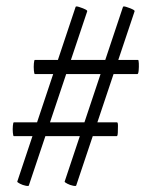

<svg xmlns="http://www.w3.org/2000/svg" viewBox="-20 -508 481 612"><path d="M72 83Q72 86 62 84Q52 82 43.5 77.5Q35 73 35 71L221 -486Q222 -489 231.5 -486Q241 -483 250 -479Q259 -475 258 -472ZM24 -74Q22 -74 21 -85Q20 -96 21 -107Q22 -118 24 -118H353Q356 -118 356 -107Q356 -96 355.5 -85Q355 -74 352 -74ZM223 83Q223 86 213 84Q203 82 194.5 77.5Q186 73 186 71L372 -486Q373 -489 382.5 -486Q392 -483 401 -479Q410 -475 409 -472ZM91 -272Q89 -272 88 -283.5Q87 -295 88 -306Q89 -317 91 -317H420Q422 -317 422.5 -306Q423 -295 422 -283.5Q421 -272 418 -272Z"/></svg>

Font: Cormorant Light SemiBold
Style: Italic
Weight: 600
Italic angle: -10°
Version: Version 4.000